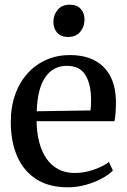

<svg xmlns="http://www.w3.org/2000/svg" viewBox="-20 -787 540 818"><path d="M269 11Q188 11 134 -24Q80 -59 53 -121.5Q26 -184 26 -267Q26 -333 45.2 -385.8Q64.5 -438.5 98.8 -475.8Q133 -513 178.8 -532.8Q224.5 -552.5 277.5 -552.5Q369 -552.5 420.2 -502.8Q471.5 -453 474 -358.5Q474 -328.5 472.5 -307.2Q471 -286 467.5 -270.5H136Q136.5 -223 146.8 -182.8Q157 -142.5 177 -112.8Q197 -83 227.5 -66.5Q258 -50 298.5 -50Q339.5 -50 380.5 -64.5Q421.5 -79 444 -97L461 -60.5Q443.5 -42.5 413.2 -26.2Q383 -10 345.5 0.5Q308 11 269 11ZM136.5 -313 365.5 -316.5Q367 -326.5 367.5 -338.8Q368 -351 368 -361.5Q368 -427 344.2 -466.8Q320.5 -506.5 264.5 -506.5Q236.5 -506.5 213.5 -494.8Q190.5 -483 173.8 -459.2Q157 -435.5 147.5 -399Q138 -362.5 136.5 -313ZM269.5 -629.5Q240 -629.5 223.8 -647.5Q207.5 -665.5 207.5 -693.5Q207.5 -723.5 225.8 -745.2Q244 -767 277 -767H278Q307.5 -767 323.8 -749.2Q340 -731.5 340 -703.5Q340 -673.5 321.8 -651.5Q303.5 -629.5 270.5 -629.5Z"/></svg>

Font: Merriweather 60pt
Style: Regular
Weight: 400
Version: Version 2.100